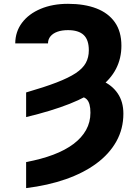

<svg xmlns="http://www.w3.org/2000/svg" viewBox="-20 -757 715 990"><path d="M114.7 -153.3V-280.3Q209 -307.6 271.2 -331.5Q333.5 -355.5 370.1 -379.6Q406.7 -403.8 422.4 -432.4Q438 -460.9 438 -497.6Q438 -551.8 411.4 -576.7Q384.8 -601.6 330.6 -601.6Q298.8 -601.6 275.9 -593.3Q252.9 -585 240.2 -569.6Q227.5 -554.2 227.5 -533.2H58.6Q59.1 -593.8 93.5 -639.6Q127.9 -685.5 189.5 -711.4Q251 -737.3 330.6 -737.3Q415.5 -737.3 477.1 -713.6Q538.6 -689.9 572.3 -642.1Q606 -594.2 606 -521Q606 -456.1 578.1 -401.9Q550.3 -347.7 491 -303Q431.6 -258.3 338.4 -221.4Q245.1 -184.6 114.7 -153.3ZM358.4 -262.7 384.3 -361.8Q453.6 -363.3 505.6 -340.8Q557.6 -318.4 586.9 -275.4Q616.2 -232.4 616.2 -170.9Q616.2 -92.8 580.1 -28.1Q543.9 36.6 477.5 85.7Q411.1 134.8 319.1 167Q227.1 199.2 114.7 212.9V78.6Q192.9 64 254.4 40.8Q315.9 17.6 358.6 -14.4Q401.4 -46.4 423.8 -86.7Q446.3 -127 446.3 -175.8Q446.3 -226.1 427 -245.1Q407.7 -264.2 358.4 -262.7Z"/></svg>

Font: Inter 20pt ExtraBold
Style: Regular
Weight: 800
Version: Version 4.001;git-66647c0bb